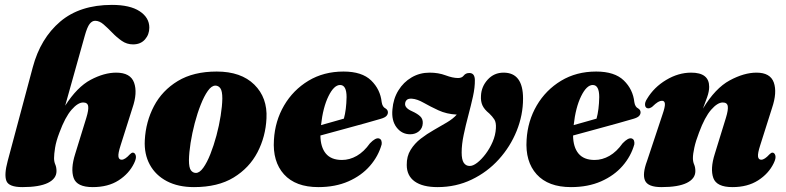

<svg xmlns="http://www.w3.org/2000/svg" viewBox="-20 -755 3213 785"><path d="M223 -213Q209.5 -178 205.2 -151Q201 -124 201 -108.5Q201 -94 206 -82.5Q211 -71 211 -55.5Q211 -24.5 175.8 -7.2Q140.5 10 71.5 10Q15.5 10 6 -15.8Q-3.5 -41.5 11.5 -97L114 -480Q145.5 -598 226 -666.5Q306.5 -735 437.5 -735Q511.5 -735 551 -709Q590.5 -683 590.5 -642Q590.5 -614 572.8 -593.8Q555 -573.5 524 -573.5Q498.5 -573.5 477.8 -588Q457 -602.5 438.8 -621.5Q420.5 -640.5 403.5 -655.2Q386.5 -670 369 -670Q356.5 -670 346.5 -657.2Q336.5 -644.5 326.5 -608.5L246.5 -323Q295.5 -399.5 350.8 -428.8Q406 -458 455 -458Q513.5 -458 528.2 -417Q543 -376 521.5 -313.5L473 -160.5Q462.5 -128 464.2 -115Q466 -102 477.5 -102Q491 -102 511 -124Q518 -131 523 -131Q531.5 -131 535 -119.5Q538.5 -108 528 -87Q507.5 -45 464.8 -17.5Q422 10 359 10Q294.5 10 281.2 -27.2Q268 -64.5 287.5 -126L333 -273.5Q343 -306 340.5 -321Q338 -336 320 -336Q298.5 -336 272.5 -306.2Q246.5 -276.5 223 -213Z M866 -462.5Q965.5 -462.5 1019.8 -409Q1074 -355.5 1069.5 -271Q1066 -196.5 1032.8 -132.5Q999.5 -68.5 935.2 -29.2Q871 10 773 10Q708.5 10 662.2 -14.2Q616 -38.5 592.5 -81.8Q569 -125 572 -181.5Q576 -257.5 609.5 -321.2Q643 -385 707 -423.8Q771 -462.5 866 -462.5ZM781 -48Q796 -48 811.2 -69.2Q826.5 -90.5 840.2 -125.2Q854 -160 865 -201Q876 -242 882.2 -281.8Q888.5 -321.5 889 -352Q889 -383 881 -394Q873 -405 860.5 -405Q845 -405 829.8 -383.5Q814.5 -362 800.8 -327.2Q787 -292.5 776.2 -251.5Q765.5 -210.5 759.2 -170.8Q753 -131 752.5 -100.5Q752.5 -69.5 760.5 -58.8Q768.5 -48 781 -48Z M1540.5 -165Q1527 -116.5 1492.5 -76.8Q1458 -37 1404.5 -13.5Q1351 10 1281.5 10Q1188.5 10 1141.2 -42.2Q1094 -94.5 1100 -183.5Q1104.5 -260.5 1141.5 -323.8Q1178.5 -387 1241 -424.8Q1303.5 -462.5 1384.5 -462.5Q1460 -462.5 1497.5 -426Q1535 -389.5 1540.5 -337.5Q1543.5 -317.5 1556.5 -311.5Q1566 -305.5 1566 -295.5Q1566 -287.5 1559.8 -280.8Q1553.5 -274 1536 -269Q1515 -262.5 1473 -251Q1431 -239.5 1381.8 -226Q1332.5 -212.5 1290 -201Q1290.5 -153.5 1312.2 -127.2Q1334 -101 1378 -101Q1409.5 -101 1438.8 -117.8Q1468 -134.5 1492.5 -169Q1515.5 -193 1529.5 -189Q1537 -186.5 1539.2 -179.8Q1541.5 -173 1540.5 -165ZM1370.5 -407.5Q1345.5 -407.5 1323 -361.8Q1300.5 -316 1292.5 -243.5Q1317.5 -250.5 1342.2 -257.5Q1367 -264.5 1386 -270Q1396 -306 1397 -358Q1397 -407.5 1370.5 -407.5Z M2118.5 -352Q2118.5 -284.5 2092.5 -220Q2066.5 -155.5 2019.5 -103.5Q1972.5 -51.5 1908.5 -20.8Q1844.5 10 1769 10Q1708 10 1675.5 -13.2Q1643 -36.5 1643 -80.5Q1642.5 -116 1658.8 -142.2Q1675 -168.5 1700.2 -188Q1725.5 -207.5 1753.8 -223.5Q1782 -239.5 1807.2 -254.5Q1832.5 -269.5 1847.5 -286.5Q1806 -288.5 1772.5 -304Q1739 -319.5 1712.2 -334.8Q1685.5 -350 1664.5 -351.5Q1650 -352.5 1643.8 -347Q1637.5 -341.5 1636.5 -333Q1633 -314 1665 -300Q1687 -290 1698.2 -279.2Q1709.5 -268.5 1708.5 -251Q1707.5 -230.5 1692.8 -218.2Q1678 -206 1657 -206Q1623 -206 1601.5 -234Q1580 -262 1584.5 -308Q1588 -351.5 1608.8 -385.2Q1629.5 -419 1662.8 -438.5Q1696 -458 1736.5 -458Q1772.5 -458 1801.8 -447Q1831 -436 1853 -436Q1868.5 -436 1876.2 -446.2Q1884 -456.5 1899 -456.5Q1921 -456.5 1921.5 -428Q1922 -398 1913.8 -360.8Q1905.5 -323.5 1894.8 -283.2Q1884 -243 1875.8 -203.8Q1867.5 -164.5 1867.5 -131.5Q1867.5 -102 1876.2 -89.2Q1885 -76.5 1900 -76.5Q1913.5 -76 1931 -89.5Q1948.5 -103 1965.5 -125.5Q1982.5 -148 1994.2 -175.2Q2006 -202.5 2007.5 -230.5Q2009 -254.5 2001 -266.8Q1993 -279 1980.5 -291Q1960 -307.5 1952.5 -324.2Q1945 -341 1946.5 -363Q1948 -401 1974 -429.5Q2000 -458 2039 -458Q2118.5 -458 2118.5 -352Z M2573.5 -165Q2560 -116.5 2525.5 -76.8Q2491 -37 2437.5 -13.5Q2384 10 2314.5 10Q2221.5 10 2174.2 -42.2Q2127 -94.5 2133 -183.5Q2137.5 -260.5 2174.5 -323.8Q2211.5 -387 2274 -424.8Q2336.5 -462.5 2417.5 -462.5Q2493 -462.5 2530.5 -426Q2568 -389.5 2573.5 -337.5Q2576.5 -317.5 2589.5 -311.5Q2599 -305.5 2599 -295.5Q2599 -287.5 2592.8 -280.8Q2586.5 -274 2569 -269Q2548 -262.5 2506 -251Q2464 -239.5 2414.8 -226Q2365.5 -212.5 2323 -201Q2323.5 -153.5 2345.2 -127.2Q2367 -101 2411 -101Q2442.5 -101 2471.8 -117.8Q2501 -134.5 2525.5 -169Q2548.5 -193 2562.5 -189Q2570 -186.5 2572.2 -179.8Q2574.5 -173 2573.5 -165ZM2403.5 -407.5Q2378.5 -407.5 2356 -361.8Q2333.5 -316 2325.5 -243.5Q2350.5 -250.5 2375.2 -257.5Q2400 -264.5 2419 -270Q2429 -306 2430 -358Q2430 -407.5 2403.5 -407.5Z M2631 -312Q2619.5 -312 2617.5 -324Q2615.5 -336 2625.5 -351Q2654 -398.5 2703.8 -428.2Q2753.5 -458 2806 -458Q2879.5 -458 2879.5 -400Q2879.5 -381 2871.2 -357.8Q2863 -334.5 2854 -311Q2904.5 -394.5 2963.2 -426.2Q3022 -458 3073 -458Q3129.5 -458 3143.8 -417.5Q3158 -377 3136.5 -313.5L3088 -160.5Q3077.5 -128 3079.2 -115Q3081 -102 3092.5 -102Q3106 -102 3126 -124Q3133 -131 3138 -131Q3146.5 -131 3150 -119.5Q3153.5 -108 3143 -87Q3122.5 -45 3079.5 -17.5Q3036.5 10 2974.5 10Q2910 10 2896.5 -27.2Q2883 -64.5 2902.5 -126L2948 -273.5Q2958 -306 2955.5 -321Q2953 -336 2935 -336Q2913.5 -336 2887.5 -306.2Q2861.5 -276.5 2838 -213Q2824.5 -178 2818.8 -151.5Q2813 -125 2813 -108.5Q2813 -94 2818 -82.5Q2823 -71 2823 -55.5Q2823 -24.5 2788 -7.2Q2753 10 2684.5 10Q2629 10 2617.2 -16.8Q2605.5 -43.5 2625.5 -97L2688.5 -286.5Q2699.5 -318 2698.5 -330.5Q2697.5 -343 2686.5 -343Q2679 -343 2670 -337.8Q2661 -332.5 2645.5 -317.5Q2637 -312 2631 -312Z"/></svg>

Font: Fraunces 144pt Soft Black
Style: Italic
Weight: 900
Italic angle: -16°
Version: Version 1.000;[b76b70a41]